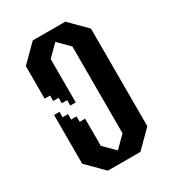

<svg xmlns="http://www.w3.org/2000/svg" viewBox="-171 -797 809 894"><g transform="rotate(-30 233.5 -350.0)"><path d="M319.5 -700H144.5L57 -612.5V-437.5H86.2V-408.3H115.4V-379.2H144.5V-350H173.7V-583.3L232 -641.6L290.4 -583.3V-116.7L232 -58.4L173.7 -116.7V-262.5H144.5V-291.7H115.4V-320.9H86.2V-350H57V-87.5L144.5 0H319.5L407 -87.5V-612.5Z"/></g></svg>

Font: Stepalange
Style: Regular
Weight: 400
Designer: Szymon Furjan
Version: Version 1.005;Fontself Maker 3.5.8